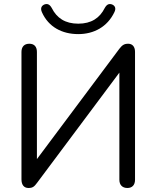

<svg xmlns="http://www.w3.org/2000/svg" viewBox="-20 -930 780 957"><path d="M122 7C143 7 151 0 165 -19L575 -568V-34C575 -8 590 7 615 7C639 7 653 -8 653 -34V-672C653 -697 640 -712 619 -712C599 -712 589 -705 575 -687L164 -137V-671C164 -697 151 -712 126 -712C101 -712 87 -697 87 -671V-36C87 -8 100 7 122 7ZM370 -760C448 -760 515 -796 550 -869C560 -889 553 -902 538 -908C523 -913 512 -908 502 -890C477 -840 435 -812 370 -812C305 -812 263 -840 238 -890C228 -908 217 -913 202 -908C187 -902 180 -889 189 -869C222 -795 290 -760 370 -760Z"/></svg>

Font: SN Pro Book
Style: Regular
Weight: 350
Designer: Tobias Whetton
Foundry: Supernotes
Version: Version 1.003;Glyphs 3.3 (3324)